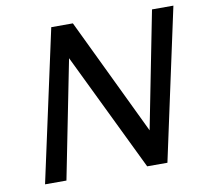

<svg xmlns="http://www.w3.org/2000/svg" viewBox="-75 -740 885 822"><g transform="rotate(-10 368.0 -329.0)"><path d="M730 -658 588 0H500L251 -514L149 0H56L199 -658H293L537 -150L637 -658Z"/></g></svg>

Font: Ysabeau Semibold
Style: Italic
Weight: 600
Italic angle: -12°
Designer: Christian Thalmann (Catharsis Fonts)
Version: Version 0.003